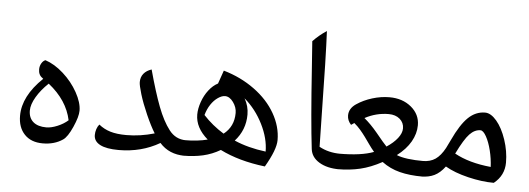

<svg xmlns="http://www.w3.org/2000/svg" viewBox="-51 -929 3058 1109"><g transform="rotate(5 1477.5 -374.5)"><path d="M80.1 -138.2Q80.1 -252 194.8 -361.8L189.9 -366.2Q166.5 -381.8 166.5 -414.6Q166.5 -433.1 175.5 -449Q184.6 -464.8 198.2 -470.2Q252 -452.6 303.5 -406.5Q355 -360.4 387.5 -302Q419.9 -243.7 419.9 -196.8Q419.9 -162.1 392.8 -101.1Q365.7 -40 339.8 -22.9Q291.5 9.8 224.1 9.8Q156.2 9.8 118.2 -30.3Q80.1 -70.3 80.1 -138.2ZM361.8 -136.2Q337.9 -250.5 229 -336.9Q186 -296.4 159.9 -252.2Q133.8 -208 133.8 -172.9Q133.8 -130.4 160.6 -107.2Q187.5 -84 236.8 -84Q265.1 -84 301 -98.9Q336.9 -113.8 361.8 -136.2Z M1046.9 9.8Q956.5 9.8 901.9 -51.8Q796.4 9.8 664.1 9.8Q593.3 9.8 556.6 -9.3Q520 -28.3 520 -64.9Q520 -82 525.6 -98.9Q531.2 -115.7 541 -127Q570.3 -103 607.9 -91.6Q645.5 -80.1 701.2 -80.1Q781.7 -80.1 863.8 -104Q839.4 -143.1 811 -207.3Q782.7 -271.5 767.3 -322.3Q752 -373 752 -392.1Q752 -420.9 768.3 -440.9Q784.7 -460.9 814 -470.2Q849.1 -340.8 880.1 -259.5Q911.1 -178.2 949 -129.2Q986.8 -80.1 1046.9 -80.1Q1057.1 -80.1 1057.1 -69.8V0Q1057.1 9.8 1046.9 9.8Z M1037.1 9.8Q1027.3 9.8 1027.3 0V-71.8Q1027.3 -80.1 1037.1 -80.1Q1113.8 -80.1 1171.9 -95.2Q1099.1 -157.7 1099.1 -233.9Q1099.1 -268.1 1112.8 -307.4Q1126.5 -346.7 1150.4 -377.4Q1174.3 -408.2 1203.1 -422.9L1230 -500Q1330.1 -471.2 1409.2 -413.6Q1488.3 -356 1531.2 -280.8Q1574.2 -205.6 1574.2 -127Q1574.2 -71.8 1514.2 30.8Q1362.3 12.7 1252.9 -42Q1205.6 -14.2 1153.3 -2.2Q1101.1 9.8 1037.1 9.8ZM1141.1 -234.9Q1193.4 -178.2 1260.3 -137.2Q1319.3 -183.1 1319.3 -262.2Q1319.3 -294.9 1297.9 -324.5Q1276.4 -354 1250 -354Q1231.4 -354 1209 -338.6Q1186.5 -323.2 1168.7 -296.6Q1150.9 -270 1141.1 -234.9ZM1388.2 -258.8Q1388.2 -169.4 1328.1 -103Q1408.2 -67.9 1511.2 -55.2Q1511.2 -130.9 1470.5 -212.6Q1429.7 -294.4 1363.3 -351.1Q1388.2 -307.6 1388.2 -258.8Z M1803.2 -779.8Q1810.5 -636.7 1815.9 -282.2L1819.3 -109.9Q1873.5 -80.1 1942.4 -80.1Q1952.1 -80.1 1952.1 -69.8V0Q1952.1 9.8 1942.4 9.8Q1873 9.8 1827.1 -17.8Q1781.2 -45.4 1775.4 -92.8Q1755.9 -254.9 1735.4 -557.1L1724.1 -713.9Q1758.8 -750.5 1803.2 -779.8Z M2427.2 9.8Q2351.1 9.8 2293.7 -4.9Q2236.3 -19.5 2189.9 -54.2Q2125.5 -19 2064.7 -4.6Q2003.9 9.8 1933.1 9.8Q1922.4 9.8 1922.4 -1V-68.8Q1922.4 -80.1 1933.1 -80.1Q2063 -80.1 2135.3 -107.9Q2118.2 -127.9 2103.8 -148.7Q2089.4 -169.4 2074.7 -189.5Q2060.1 -209.5 2043.7 -228.5Q2027.3 -247.6 2007.3 -264.2L1989.3 -252Q1967.3 -275.9 1967.3 -304.7Q1967.3 -345.2 2007.3 -372.3Q2047.4 -399.4 2097.7 -414.8Q2147.9 -430.2 2197.3 -430.2Q2272.9 -430.2 2323.5 -388.2Q2374 -346.2 2374 -283.2Q2374 -234.9 2347.2 -187.7Q2320.3 -140.6 2268.1 -101.1Q2318.4 -80.1 2427.2 -80.1Q2439 -80.1 2439 -68.8V-1Q2439 9.8 2427.2 9.8ZM2201.2 -333Q2128.4 -333 2063 -297.9Q2101.1 -266.6 2140.1 -219.7Q2187.5 -161.6 2204.1 -145Q2243.7 -170.9 2266.8 -200.4Q2290 -230 2290 -257.8Q2290 -290.5 2265.4 -311.8Q2240.7 -333 2201.2 -333Z M2839.8 9.8Q2770.5 9.8 2690.2 -9.5Q2609.9 -28.8 2556.2 -60.1Q2527.3 -21.5 2494.6 -5.9Q2461.9 9.8 2418.9 9.8Q2409.2 9.8 2409.2 0V-69.8Q2409.2 -80.1 2418.9 -80.1Q2463.4 -80.1 2493.4 -100.8Q2523.4 -121.6 2547.9 -167L2570.8 -213.9Q2614.3 -307.6 2657.5 -348.9Q2700.7 -390.1 2754.9 -390.1Q2788.1 -390.1 2821.8 -350.6Q2855.5 -311 2877.7 -244.9Q2899.9 -178.7 2899.9 -112.8Q2899.9 -38.1 2839.8 9.8ZM2736.8 -286.1Q2703.6 -286.1 2674.3 -255.6Q2645 -225.1 2603 -139.2Q2687.5 -92.3 2814 -80.1Q2812 -127 2800.3 -174.6Q2788.6 -222.2 2770.8 -254.2Q2752.9 -286.1 2736.8 -286.1Z"/></g></svg>

Font: Droid Persian Naskh
Style: Regular
Weight: 400
Designer: Pascal Zoghbi
Foundry: Ascender Corporation
Version: Version 1.00